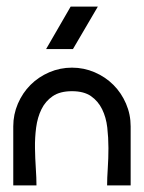

<svg xmlns="http://www.w3.org/2000/svg" viewBox="-20 -559 434 579"><path d="M197 -355Q233 -355 265.5 -341Q298 -327 322 -303Q346 -279 360 -246.5Q374 -214 374 -178V0H303Q303 -22 305 -51.5Q307 -81 307 -112.5Q307 -144 303.5 -174.5Q300 -205 288 -229.5Q276 -254 254.5 -269Q233 -284 197 -284Q161 -284 139 -269Q117 -254 105 -229.5Q93 -205 89 -174.5Q85 -144 85.5 -112.5Q86 -81 88 -51.5Q90 -22 90 0H20V-178Q20 -214 34 -246.5Q48 -279 72 -303Q96 -327 128.5 -341Q161 -355 197 -355ZM193 -539H275L200 -411H119L193 -539Z"/></svg>

Font: Googee
Style: Regular
Weight: 400
Designer: Peter Wiegel
Foundry: CATFonts Peter Wiegel
Version: 1.000